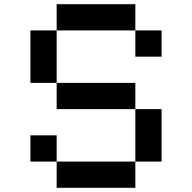

<svg xmlns="http://www.w3.org/2000/svg" viewBox="-20 -895 915 915"><path d="M250 -875H625V-750H250ZM625 -750H750V-625H625ZM250 -750V-500H125V-750ZM250 -500H625V-375H250ZM625 -375H750V-125H625ZM625 -125V0H250V-125ZM250 -125H125V-250H250Z"/></svg>

Font: Dogica Pixel
Style: Regular
Weight: 400
Designer: Roberto Mocci
Version: Version 001.000